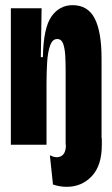

<svg xmlns="http://www.w3.org/2000/svg" viewBox="-20 -560 434 743"><path d="M22 0V-313V-528H141L138 -339H146Q148 -452 179 -496Q210 -540 261 -540Q320 -540 346.5 -488.5Q373 -437 373 -333V-25H374V1Q374 81 335 122Q296 163 238 163Q211 163 185 154L173 41Q199 54 217 44Q235 34 235 1V0H234V-289Q234 -317 232.5 -344.5Q231 -372 224.5 -390.5Q218 -409 201 -409Q183 -409 174 -384Q165 -359 162.5 -319.5Q160 -280 160 -236V0Z"/></svg>

Font: Bricolage Grotesque 48pt Condensed Bricolage Grotesque 48pt Condensed Regular
Style: Bold
Weight: 700
Width: 3
Designer: Mathieu Triay
Foundry: Atelier Triay
Version: Version 1.000; ttfautohint (v1.8.4.7-5d5b);gftools[0.9.32]